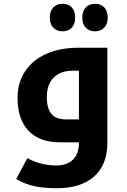

<svg xmlns="http://www.w3.org/2000/svg" viewBox="-20 -745 667 1005"><path d="M277.8 240.2Q210 240.2 160.4 229.7Q110.8 219.2 64.9 191.9L123 83Q163.6 104 199.7 112.5Q235.8 121.1 274.9 121.1Q331.5 121.1 362.3 90.1Q393.1 59.1 393.1 4.9V0H293.9Q187 0 129.4 -60.5Q71.8 -121.1 71.8 -232.9Q71.8 -312 111.3 -371.8Q150.9 -431.6 223.1 -463.4Q295.4 -495.1 390.1 -495.1H542V2.9Q542 116.7 472.9 178.5Q403.8 240.2 277.8 240.2ZM393.1 -120.1V-375H360.8Q296.9 -375 261 -338.9Q225.1 -302.7 225.1 -236.8Q225.1 -176.8 249.5 -148.4Q273.9 -120.1 324.2 -120.1ZM307.6 -581.1Q276.9 -581.1 258.8 -600.3Q240.7 -619.6 240.7 -652.8Q240.7 -686.5 258.5 -705.8Q276.4 -725.1 307.6 -725.1Q338.4 -725.1 356 -706.1Q373.5 -687 373.5 -652.8Q373.5 -618.7 355.5 -599.9Q337.4 -581.1 307.6 -581.1ZM477.5 -581.1Q446.8 -581.1 428.7 -600.3Q410.6 -619.6 410.6 -652.8Q410.6 -686.5 428.5 -705.8Q446.3 -725.1 477.5 -725.1Q508.8 -725.1 526.4 -705.8Q543.9 -686.5 543.9 -652.8Q543.9 -619.6 525.6 -600.3Q507.3 -581.1 477.5 -581.1Z"/></svg>

Font: Noto Sans Kufi Arabic
Style: Bold
Weight: 700
Designer: Monotype Design team
Foundry: Monotype Imaging Inc.
Version: Version 1.02